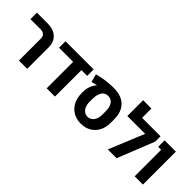

<svg xmlns="http://www.w3.org/2000/svg" viewBox="78 -1574 2409 2409"><g transform="rotate(45 1282.5 -369.0)"><path d="M283.7 0V-388.2Q283.7 -427.7 261.2 -448.7Q238.8 -469.7 196.8 -469.7H18.6V-584.5H207Q312 -584.5 371.3 -530.5Q430.7 -476.6 430.7 -380.4V0Z M525.9 -584.5H1025.4V-469.7H923.3V0H776.4V-469.7H525.9Z M1390.1 11.7Q1314 11.7 1255.4 -22.5Q1196.8 -56.6 1163.8 -118.2Q1130.9 -179.7 1129.4 -261.7V-299.8Q1128.9 -329.6 1137.2 -361.3Q1145.5 -393.1 1159.2 -420.2Q1172.9 -447.3 1188.5 -463.4Q1190.4 -465.3 1192.1 -467Q1193.8 -468.8 1195.8 -470.2L1195.3 -472.7Q1180.7 -470.2 1157.2 -464.4Q1133.8 -458.5 1117.2 -454.1L1089.4 -561Q1128.9 -572.3 1177 -581.1Q1225.1 -589.8 1275.1 -594.5Q1325.2 -599.1 1370.1 -599.1Q1460 -599.1 1522.7 -567.1Q1585.4 -535.2 1618.2 -473.1Q1650.9 -411.1 1650.9 -320.3V-261.7Q1650.9 -179.7 1618.4 -118.2Q1585.9 -56.6 1527.3 -22.5Q1468.8 11.7 1390.1 11.7ZM1390.1 -109.9Q1424.3 -109.9 1450 -128.9Q1475.6 -147.9 1489.7 -181.9Q1503.9 -215.8 1503.9 -261.2V-317.9Q1503.9 -370.1 1490.5 -405.8Q1477.1 -441.4 1451.4 -460Q1425.8 -478.5 1388.7 -478.5Q1353.5 -478.5 1328.4 -459Q1303.2 -439.5 1290 -401.9Q1276.9 -364.3 1276.4 -310.1V-261.2Q1276.4 -215.8 1290.5 -181.9Q1304.7 -147.9 1330.3 -128.9Q1356 -109.9 1390.1 -109.9Z M1737.8 -469.7V-750H1884.8V-584.5H2161.1V-469.7ZM2212.4 -490.7 2016.6 0H1860.8L2101.1 -584.5H2212.4Z M2337.4 0V-469.7H2284.2V-584.5H2484.4V0Z"/></g></svg>

Font: Heebo
Style: Bold
Weight: 700
Designer: Oded Ezer
Foundry: Ezer Type House
Version: Version 3.100